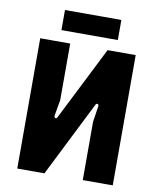

<svg xmlns="http://www.w3.org/2000/svg" viewBox="-94 -943 839 1016"><g transform="rotate(10 325.5 -435.0)"><path d="M69 0H215L418 -405C424 -416 436 -410 434 -399L421 -313V0H582V-700H431L232 -305C226 -292 213 -298 215 -310L230 -396V-700H69ZM172 -762H475V-870H172Z"/></g></svg>

Font: Finlandica
Style: Bold
Weight: 700
Designer: Niklas Ekholm, Juho Hiilivirta, Jaakko Suomalainen
Foundry: Helsinki Type Studio
Version: Version 2.000;Glyphs 3.2 (3202)